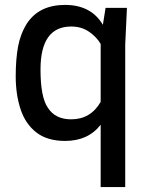

<svg xmlns="http://www.w3.org/2000/svg" viewBox="-20 -562 593 782"><path d="M490 200H390V-54Q339 12 245 12Q172 12 127.5 -23Q83 -58 63.5 -118Q44 -178 44 -251Q44 -320 53.5 -372Q63 -424 90 -467Q140 -542 245 -542Q351 -542 399 -461L410 -530H497L490 -380ZM270 -76Q349 -76 390 -147V-383Q374 -411 343 -432.5Q312 -454 270 -454Q145 -454 145 -279Q145 -166 175 -123Q205 -76 270 -76Z"/></svg>

Font: Tanohe Sans Medium
Style: Regular
Weight: 500
Designer: Village Type and Design LLC
Foundry: Cooper Hewitt Smithsonian Design Museum
Version: Version 1.00;September 29, 2021;FontCreator 13.0.0.2655 64-b